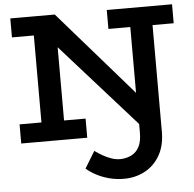

<svg xmlns="http://www.w3.org/2000/svg" viewBox="-60 -747 1061 1049"><g transform="rotate(-5 470.0 -222.5)"><path d="M579 241Q535 241 496 230.5Q457 220 425.5 203Q394 186 373 167L429 75Q447 88 470 101.5Q493 115 519 124Q545 133 572 132Q606 130 631.5 116Q657 102 671.5 73.5Q686 45 686 -2V-50L119 -686H279L684 -221V-669H806V8Q805 82 774 134.5Q743 187 691.5 214Q640 241 579 241ZM35 0V-105H397V0ZM155 -15V-686H279V-15ZM35 -582V-686H279L277 -582ZM564 -582V-686H922V-582Z"/></g></svg>

Font: BioRhyme
Style: Bold
Weight: 700
Designer: Aoife Mooney
Foundry: Aoife Mooney Type
Version: Version 1.600;gftools[0.9.33]